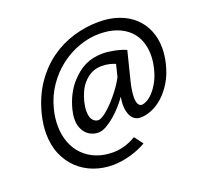

<svg xmlns="http://www.w3.org/2000/svg" viewBox="-134 -819 1118 1080"><g transform="rotate(-20 425.0 -279.5)"><path d="M574.7 -416.5Q564 -421.9 542.5 -427.5Q521 -433.1 493.7 -433.1Q481 -433.1 467.3 -430.9Q453.6 -428.7 439.2 -422.6Q424.8 -416.5 410.2 -405.8Q395.5 -395 380.9 -377.9Q365.7 -360.4 353.5 -334Q341.3 -307.6 334.5 -279.8Q330.6 -264.2 328.6 -250Q326.7 -235.8 326.7 -224.1Q326.7 -188.5 340.3 -170.9Q354 -153.3 374 -153.3Q384.8 -153.3 400.4 -162.8Q416 -172.4 433.8 -188.2Q451.7 -204.1 470 -224.1Q488.3 -244.1 505.1 -265.4Q522 -286.6 535.4 -307.4Q548.8 -328.1 557.1 -344.7ZM566.9 56.6Q545.4 69.3 520.5 79.6Q495.6 89.8 469.2 97.2Q442.9 104.5 416.3 108.4Q389.6 112.3 364.7 112.3Q304.2 112.3 250.7 92.3Q197.3 72.3 157.2 34.2Q117.2 -3.9 94 -58.6Q70.8 -113.3 70.8 -183.1Q70.8 -234.9 85.4 -294.4Q110.4 -393.1 159.4 -464.6Q208.5 -536.1 272.9 -582.3Q337.4 -628.4 412.1 -650.4Q486.8 -672.4 563 -672.4Q628.9 -672.4 681.9 -653.6Q734.9 -634.8 772.2 -600.3Q809.6 -565.9 829.6 -517.8Q849.6 -469.7 849.6 -411.6Q849.6 -368.7 837.9 -320.3Q823.2 -260.7 796.4 -216.8Q769.5 -172.9 737.1 -143.8Q704.6 -114.7 669.4 -100.3Q634.3 -85.9 602.1 -85.9Q584.5 -85.9 571.3 -93.5Q558.1 -101.1 549.3 -114.5Q540.5 -127.9 536.1 -146.5Q531.7 -165 531.7 -186.5Q531.7 -197.8 533 -209.7Q534.2 -221.7 536.6 -234.4Q521.5 -212.4 498.8 -186.5Q476.1 -160.6 450.4 -138.7Q424.8 -116.7 398.7 -102.1Q372.6 -87.4 351.1 -87.4Q331.1 -87.4 312.5 -94.7Q293.9 -102.1 279.8 -116.5Q265.6 -130.9 257.1 -152.6Q248.5 -174.3 248.5 -203.1Q248.5 -228 255.9 -258.3Q267.1 -302.7 285.6 -339.4Q304.2 -376 328.6 -404.3Q350.1 -428.7 372.1 -446.3Q394 -463.9 418 -475.3Q441.9 -486.8 468 -492.2Q494.1 -497.6 524.4 -497.6Q539.1 -497.6 557.1 -495.4Q575.2 -493.2 593.5 -489.5Q611.8 -485.8 629.4 -480.5Q647 -475.1 661.1 -468.8L619.1 -301.3Q611.3 -270.5 607.9 -246.6Q604.5 -222.7 604.5 -205.1Q604.5 -177.2 612.3 -164.1Q620.1 -150.9 633.3 -150.9Q645.5 -150.9 663.8 -160.6Q682.1 -170.4 701.2 -190.7Q720.2 -210.9 737.5 -241.9Q754.9 -272.9 765.6 -315.9Q771 -337.4 773.7 -357.4Q776.4 -377.4 776.4 -397Q776.4 -442.4 762 -481Q747.6 -519.5 718.3 -547.6Q689 -575.7 645 -591.8Q601.1 -607.9 542 -607.9Q481.9 -607.9 421.4 -586.4Q360.8 -564.9 308.6 -524.9Q256.3 -484.9 217 -427.7Q177.7 -370.6 159.7 -299.3Q152.8 -273.4 149.9 -249.3Q147 -225.1 147 -202.1Q147 -145.5 164.8 -99.6Q182.6 -53.7 214.8 -21.5Q247.1 10.7 291.5 28.1Q335.9 45.4 388.7 45.4Q422.9 45.4 456.8 36.1Q490.7 26.9 528.3 4.9Z"/></g></svg>

Font: Andika New Basic
Style: Italic
Weight: 400
Italic angle: -14°
Designer: Victor Gaultney, Annie Olsen, Julie Remington, Don Collingsworth, Eric Hays
Foundry: SIL International
Version: Version 5.500